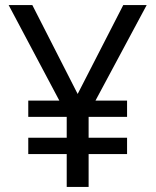

<svg xmlns="http://www.w3.org/2000/svg" viewBox="-20 -734 612 754"><path d="M285 -365 464 -714H556L355 -339H479V-275H328V-193H479V-129H328V0H242V-129H91V-193H242V-275H91V-339H213L14 -714H107Z"/></svg>

Font: Noto Sans NKo Unjoined
Style: Regular
Weight: 400
Designer: Monotype Design Team
Foundry: Monotype Imaging Inc.
Version: Version 2.004